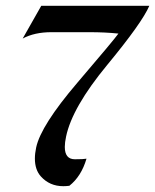

<svg xmlns="http://www.w3.org/2000/svg" viewBox="-20 -476 534 661"><path d="M197.8 165Q150.9 165 120.6 131.3Q100.1 108.4 100.1 69.8Q100.1 52.2 104.5 31.7Q120.6 -43.9 246.3 -191.2Q372.1 -338.4 387.7 -360.4Q342.3 -365.2 287.6 -365.2H157.2Q98.6 -365.2 58.1 -343.3L122.1 -456.1H494.1Q469.2 -397.9 348.9 -252.2Q228.5 -106.4 207.5 -5.9Q203.1 14.6 203.1 29.8Q203.1 72.3 237.8 72.3Q268.1 72.3 277.8 70.3Q259.8 131.3 218.8 163.6Q207.5 165 197.8 165Z"/></svg>

Font: Balgruf
Style: Italic
Weight: 500
Italic angle: -12°
Designer: Paul James Miller
Foundry: High-Logic / Made with FontCreator
Version: Version 1.201;March 28, 2021;FontCreator 13.0.0.2683 64-bit